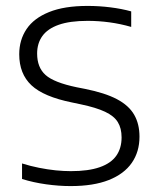

<svg xmlns="http://www.w3.org/2000/svg" viewBox="-20 -622 536 649"><path d="M219 7Q179 7 136 1Q93 -5 54.5 -17V-69.5Q83 -60.5 112 -54.8Q141 -49 168.2 -46.2Q195.5 -43.5 219.5 -43.5Q279 -43.5 317 -56.8Q355 -70 373 -95.5Q391 -121 391 -157.5Q391 -188.5 378.2 -209.2Q365.5 -230 335.2 -244.2Q305 -258.5 252.5 -269.5L224 -275.5Q127.5 -295 86.2 -333.8Q45 -372.5 45 -438.5Q45 -487 69.8 -523.8Q94.5 -560.5 145.8 -581.2Q197 -602 276 -602Q315 -602 353 -597.2Q391 -592.5 423.5 -583.5V-531Q387 -541.5 350 -546.5Q313 -551.5 276 -551.5Q216 -551.5 178.5 -538.2Q141 -525 123.2 -500.2Q105.5 -475.5 105.5 -441Q105.5 -394 134 -368.5Q162.5 -343 239.5 -327L267.5 -321.5Q335 -308 375.2 -286.8Q415.5 -265.5 433.5 -234.2Q451.5 -203 451.5 -160Q451.5 -109 425.5 -71.5Q399.5 -34 347.8 -13.5Q296 7 219 7Z"/></svg>

Font: Encode Sans SC SemiExpanded Light
Style: Regular
Weight: 300
Width: 6
Designer: Multiple Designers
Foundry: Impallari Type
Version: Version 3.002